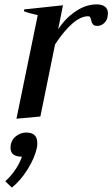

<svg xmlns="http://www.w3.org/2000/svg" viewBox="-20 -531 512 875"><path d="M472 -470Q472 -466 470 -454Q468 -438 454.5 -425.5Q441 -413 424 -413Q409 -413 403.5 -420Q398 -427 395 -440Q393 -449 390.5 -453Q388 -457 382 -457Q316 -457 231 -329L164 0L55 10L152 -462Q110 -471 89 -480L90 -488L267 -507L245 -397Q276 -446 323.5 -478.5Q371 -511 420 -511Q445 -511 458.5 -500.5Q472 -490 472 -470ZM150 121Q150 135 148 143Q138 189 106 240.5Q74 292 34 324L4 295Q28 274 49 243.5Q70 213 80 183Q28 183 28 143Q28 111 50 92Q72 73 100 73Q150 73 150 121Z"/></svg>

Font: Trirong Medium
Style: Italic
Weight: 500
Italic angle: -12°
Designer: Katatrad Team
Foundry: CadsonDemak
Version: Version 1.001